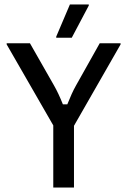

<svg xmlns="http://www.w3.org/2000/svg" viewBox="-20 -845 573 865"><path d="M303.3 -675 380 -820V-825H295L233.3 -680V-675ZM313.3 0V-278.3L523.3 -645V-650H429.2L322.5 -460C308.3 -435 297.5 -410 283.3 -375H263.3C249.2 -410 237.5 -435 223.3 -460L115 -650H10V-645L220 -280V0Z"/></svg>

Font: Familjen Grotesk
Style: Regular
Weight: 400
Designer: Anders Wikstroem, Jonas Baeckman, Matilda Gysing, Kristian Moeller
Foundry: Familjen STHLM AB
Version: Version 2.000